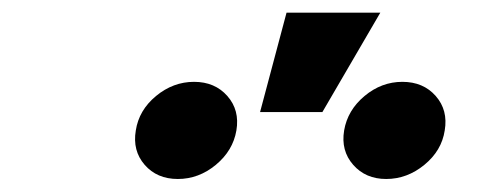

<svg xmlns="http://www.w3.org/2000/svg" viewBox="-20 -891 772 301"><path d="M585.4 -610.4Q553.2 -610.4 533.7 -632.6Q514.2 -654.8 519.5 -686.5Q524.9 -718.3 551.5 -740.5Q578.1 -762.7 610.8 -762.7Q643.6 -762.7 663.1 -740.5Q682.6 -718.3 677.2 -686.5Q672.4 -654.8 645.3 -632.6Q618.2 -610.4 585.4 -610.4ZM258.8 -610.4Q226.1 -610.4 206.8 -632.6Q187.5 -654.8 192.9 -686.5Q197.8 -718.3 224.6 -740.5Q251.5 -762.7 284.2 -762.7Q316.9 -762.7 336.4 -740.5Q356 -718.3 350.6 -686.5Q345.2 -654.8 318.4 -632.6Q291.5 -610.4 258.8 -610.4ZM387.7 -715.3 429.2 -871.1H576.2L485.4 -715.3Z"/></svg>

Font: Inter 17pt ExtraBold
Style: Italic
Weight: 800
Italic angle: -9.3988°
Version: Version 4.001;git-66647c0bb